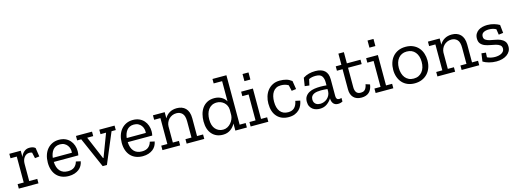

<svg xmlns="http://www.w3.org/2000/svg" viewBox="-7 -1523 6369 2368"><g transform="rotate(-15 3178.0 -339.0)"><path d="M284 -453Q307 -453 325 -448.5Q343 -444 360 -430L377 -318L320 -311L303 -387Q286 -393 269 -393Q230 -393 204 -360.5Q178 -328 178 -276V-57H281V0H30V-57H108V-388H28V-445H174V-365Q187 -403 216.5 -428Q246 -453 284 -453Z M855 -128Q850 -99 836 -74Q822 -49 798.5 -30.5Q775 -12 742 -1Q709 10 668 10Q621 10 582 -5Q543 -20 515.5 -49Q488 -78 473 -120Q458 -162 458 -216Q458 -268 472 -311.5Q486 -355 512.5 -386.5Q539 -418 577 -436Q615 -454 662 -454Q708 -454 743 -438.5Q778 -423 802 -396Q826 -369 838.5 -333.5Q851 -298 851 -259Q851 -233 845 -206H532Q535 -131 571 -90.5Q607 -50 673 -50Q726 -50 755.5 -74.5Q785 -99 796 -141ZM777 -258Q780 -283 774 -307.5Q768 -332 753.5 -351.5Q739 -371 716 -383.5Q693 -396 660 -396Q629 -396 606.5 -385Q584 -374 569 -355Q554 -336 545 -311Q536 -286 533 -258Z M1318 -388 1155 0H1101L931 -388H879V-445H1084V-388H1007L1131 -95H1137L1248 -388H1177V-445H1372V-388Z M1799 -128Q1794 -99 1780 -74Q1766 -49 1742.5 -30.5Q1719 -12 1686 -1Q1653 10 1612 10Q1565 10 1526 -5Q1487 -20 1459.5 -49Q1432 -78 1417 -120Q1402 -162 1402 -216Q1402 -268 1416 -311.5Q1430 -355 1456.5 -386.5Q1483 -418 1521 -436Q1559 -454 1606 -454Q1652 -454 1687 -438.5Q1722 -423 1746 -396Q1770 -369 1782.5 -333.5Q1795 -298 1795 -259Q1795 -233 1789 -206H1476Q1479 -131 1515 -90.5Q1551 -50 1617 -50Q1670 -50 1699.5 -74.5Q1729 -99 1740 -141ZM1721 -258Q1724 -283 1718 -307.5Q1712 -332 1697.5 -351.5Q1683 -371 1660 -383.5Q1637 -396 1604 -396Q1573 -396 1550.5 -385Q1528 -374 1513 -355Q1498 -336 1489 -311Q1480 -286 1477 -258Z M2173 0V-57H2250V-264Q2250 -336 2221 -365.5Q2192 -395 2147 -395Q2117 -395 2092.5 -384Q2068 -373 2050.5 -355Q2033 -337 2023 -313.5Q2013 -290 2012 -265V-57H2090V0H1864V-57H1942V-388H1862V-445H2012V-366Q2035 -408 2074.5 -431Q2114 -454 2168 -454Q2201 -454 2229 -444Q2257 -434 2277.5 -413.5Q2298 -393 2309.5 -361Q2321 -329 2321 -285V-57H2398V0Z M2795 0V-90Q2784 -70 2769 -52Q2754 -34 2734.5 -20Q2715 -6 2690.5 2Q2666 10 2636 10Q2549 10 2497 -48Q2445 -106 2445 -211Q2445 -256 2456 -299.5Q2467 -343 2491 -377.5Q2515 -412 2553.5 -433Q2592 -454 2646 -454Q2695 -454 2734 -433Q2773 -412 2795 -373V-631H2687V-688H2865V-57H2942V0ZM2795 -268Q2794 -296 2783 -319Q2772 -342 2754 -358.5Q2736 -375 2712.5 -384.5Q2689 -394 2662 -394Q2625 -394 2598 -379.5Q2571 -365 2553.5 -340.5Q2536 -316 2527.5 -283.5Q2519 -251 2519 -216Q2519 -134 2557.5 -92Q2596 -50 2654 -50Q2684 -50 2709.5 -63.5Q2735 -77 2753.5 -98.5Q2772 -120 2783 -146Q2794 -172 2795 -197Z M2990 0V-57H3068V-388H2988V-445H3138V-57H3216V0ZM3061 -651H3137V-560H3061Z M3664 -150Q3659 -121 3646.5 -92Q3634 -63 3611.5 -40.5Q3589 -18 3555.5 -4Q3522 10 3476 10Q3383 10 3328.5 -49Q3274 -108 3274 -216Q3274 -262 3287 -305Q3300 -348 3326 -381Q3352 -414 3391 -434Q3430 -454 3482 -454Q3527 -454 3563.5 -444Q3600 -434 3634 -408L3651 -301L3593 -294L3576 -369Q3536 -394 3481 -394Q3445 -394 3420 -380.5Q3395 -367 3379 -343Q3363 -319 3355.5 -287.5Q3348 -256 3348 -220Q3348 -139 3383 -94.5Q3418 -50 3484 -50Q3536 -50 3565 -79Q3594 -108 3604 -163L3664 -150Z M3779 -411Q3814 -434 3853 -444Q3892 -454 3936 -454Q4014 -454 4054.5 -417Q4095 -380 4095 -305V-93Q4095 -45 4133 -45Q4149 -45 4163 -51L4164 -5Q4152 2 4137 6Q4122 10 4106 10Q4067 10 4046.5 -14Q4026 -38 4025 -80V-82Q4004 -46 3965.5 -18Q3927 10 3873 10Q3851 10 3827 4Q3803 -2 3783.5 -16.5Q3764 -31 3751 -55Q3738 -79 3738 -115Q3738 -157 3756.5 -183.5Q3775 -210 3804.5 -225.5Q3834 -241 3871 -246.5Q3908 -252 3946 -252Q3966 -252 3986.5 -251Q4007 -250 4025 -248V-288Q4025 -336 4004.5 -366Q3984 -396 3924 -396Q3901 -396 3879.5 -392Q3858 -388 3838 -378L3821 -301L3763 -308ZM4025 -201Q4006 -203 3985.5 -204.5Q3965 -206 3942 -206Q3917 -206 3893.5 -202.5Q3870 -199 3851.5 -190Q3833 -181 3822 -165Q3811 -149 3811 -123Q3811 -102 3818.5 -87.5Q3826 -73 3838 -64Q3850 -55 3864.5 -51.5Q3879 -48 3894 -48Q3917 -48 3940 -56.5Q3963 -65 3981 -80.5Q3999 -96 4011 -118Q4023 -140 4025 -167Z M4547 -120Q4538 -55 4502 -22.5Q4466 10 4406 10Q4339 10 4303.5 -27.5Q4268 -65 4268 -131V-389H4196V-445H4268V-588H4338V-445H4512V-389H4338V-140Q4338 -99 4355 -75Q4372 -51 4413 -51Q4426 -51 4438.5 -54.5Q4451 -58 4461.5 -67Q4472 -76 4480.5 -93Q4489 -110 4494 -137L4547 -120Z M4586 0V-57H4664V-388H4584V-445H4734V-57H4812V0ZM4657 -651H4733V-560H4657Z M5308 -223Q5308 -172 5292.5 -129.5Q5277 -87 5248 -56Q5219 -25 5177.5 -7.5Q5136 10 5085 10Q5034 10 4994 -7Q4954 -24 4926.5 -54.5Q4899 -85 4884 -127Q4869 -169 4869 -219Q4869 -268 4883 -311Q4897 -354 4925 -386Q4953 -418 4994 -436.5Q5035 -455 5089 -455Q5143 -455 5184 -436.5Q5225 -418 5252.5 -386.5Q5280 -355 5294 -312.5Q5308 -270 5308 -223ZM5234 -224Q5234 -301 5195.5 -348Q5157 -395 5087 -395Q5052 -395 5025 -382Q4998 -369 4979.5 -346Q4961 -323 4951.5 -291.5Q4942 -260 4942 -223Q4942 -187 4951.5 -155Q4961 -123 4979 -100Q4997 -77 5024 -63.5Q5051 -50 5087 -50Q5123 -50 5150 -63Q5177 -76 5196 -99.5Q5215 -123 5224.5 -154.5Q5234 -186 5234 -224Z M5684 0V-57H5761V-264Q5761 -336 5732 -365.5Q5703 -395 5658 -395Q5628 -395 5603.5 -384Q5579 -373 5561.5 -355Q5544 -337 5534 -313.5Q5524 -290 5523 -265V-57H5601V0H5375V-57H5453V-388H5373V-445H5523V-366Q5546 -408 5585.5 -431Q5625 -454 5679 -454Q5712 -454 5740 -444Q5768 -434 5788.5 -413.5Q5809 -393 5820.5 -361Q5832 -329 5832 -285V-57H5909V0Z M6317 -129Q6317 -96 6302.5 -70.5Q6288 -45 6262.5 -27Q6237 -9 6202.5 0.5Q6168 10 6128 10Q6080 10 6034 -2.5Q5988 -15 5959 -34L5973 -135L6029 -129L6026 -70Q6072 -48 6125 -48Q6148 -48 6170 -52.5Q6192 -57 6208.5 -66.5Q6225 -76 6235 -90Q6245 -104 6245 -123Q6245 -153 6224.5 -168Q6204 -183 6173 -191Q6142 -199 6105.5 -205Q6069 -211 6038 -223Q6007 -235 5986.5 -258.5Q5966 -282 5966 -325Q5966 -360 5980.5 -384.5Q5995 -409 6018 -424.5Q6041 -440 6071 -447Q6101 -454 6131 -454Q6177 -454 6217.5 -442Q6258 -430 6286 -413L6297 -309L6239 -302L6228 -374Q6208 -385 6186 -390.5Q6164 -396 6137 -396Q6095 -396 6068 -380.5Q6041 -365 6041 -330Q6041 -301 6061.5 -287Q6082 -273 6112.5 -265.5Q6143 -258 6179 -252.5Q6215 -247 6245.5 -234Q6276 -221 6296.5 -197Q6317 -173 6317 -129Z"/></g></svg>

Font: Zilla Slab Regular
Style: Regular
Weight: 400
Designer: Typotheque.com
Foundry: Typotheque type foundry
Version: Version 1.0; 2017